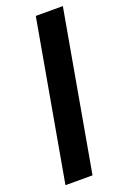

<svg xmlns="http://www.w3.org/2000/svg" viewBox="-139 -752 528 800"><g transform="rotate(-20 125.5 -352.5)"><path d="M6 0 131 -705H251L126 0Z"/></g></svg>

Font: DM Sans 36pt SemiBold
Style: Italic
Weight: 600
Italic angle: -10°
Designer: Colophon Foundry, Jonny Pinhorn
Foundry: Colophon Foundry
Version: Version 4.004;gftools[0.9.30]